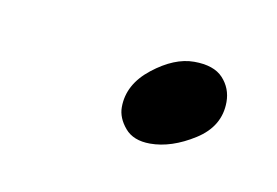

<svg xmlns="http://www.w3.org/2000/svg" viewBox="-27 -293 179 124"><g transform="rotate(10 62.5 -230.5)"><path d="M75 -202Q64 -202 58.5 -208.5Q53 -215 53 -222Q53 -237 67 -248Q81 -259 94 -259Q107 -259 113 -252.5Q119 -246 119 -237Q119 -221 104 -211.5Q89 -202 75 -202Z"/></g></svg>

Font: Gwendolyn
Style: Bold
Weight: 700
Designer: Robert E. Leuschke
Foundry: Robert E. Leuschke
Version: Version 1.010; ttfautohint (v1.8.3)